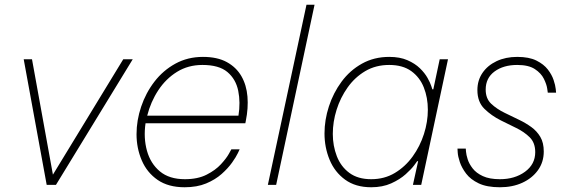

<svg xmlns="http://www.w3.org/2000/svg" viewBox="-20 -780 2394 810"><path d="M216 0H177L80 -530H115L206 -28H194L500 -530H540Z M759 10Q690 10 645 -21Q600 -52 578 -103.5Q556 -155 556 -214Q556 -272 575.5 -330Q595 -388 631.5 -435.5Q668 -483 720 -511.5Q772 -540 836 -540Q897 -540 937 -518Q977 -496 998.5 -458.5Q1020 -421 1024 -372.5Q1028 -324 1017 -270L1015 -260H594Q585 -198 600 -144Q615 -90 654.5 -57Q694 -24 760 -24Q814 -24 851.5 -43Q889 -62 912 -87Q935 -112 945.5 -131Q956 -150 956 -150H991Q991 -150 983.5 -134Q976 -118 959 -94Q942 -70 915 -46Q888 -22 849.5 -6Q811 10 759 10ZM601 -292H986Q995 -348 985 -397Q975 -446 939.5 -476Q904 -506 834 -506Q774 -506 727 -477Q680 -448 648 -399.5Q616 -351 601 -292Z M1145 0H1110L1273 -760H1307Z M1622 -540Q1667 -540 1699 -526Q1731 -512 1751.5 -492Q1772 -472 1783.5 -451.5Q1795 -431 1799.5 -417Q1804 -403 1804 -403H1808L1835 -530H1870L1757 0H1722L1744 -100H1740Q1740 -100 1728 -83.5Q1716 -67 1691.5 -45Q1667 -23 1630.5 -6.5Q1594 10 1546 10Q1480 10 1436 -22Q1392 -54 1370.5 -106Q1349 -158 1349 -217Q1349 -274 1367.5 -331Q1386 -388 1421 -435.5Q1456 -483 1507 -511.5Q1558 -540 1622 -540ZM1622 -506Q1565 -506 1521 -480Q1477 -454 1446.5 -411Q1416 -368 1400 -317Q1384 -266 1384 -215Q1384 -165 1401 -121Q1418 -77 1454 -50.5Q1490 -24 1546 -24Q1602 -24 1646 -50.5Q1690 -77 1721 -120Q1752 -163 1768.5 -214.5Q1785 -266 1785 -317Q1785 -368 1768 -411Q1751 -454 1715 -480Q1679 -506 1622 -506Z M2089 10Q2034 10 1999.5 -6.5Q1965 -23 1946.5 -47.5Q1928 -72 1920 -96Q1912 -120 1911 -136.5Q1910 -153 1910 -153H1945Q1945 -153 1946 -140Q1947 -127 1953 -108Q1959 -89 1974 -69.5Q1989 -50 2017 -37Q2045 -24 2089 -24Q2152 -24 2195 -55.5Q2238 -87 2238 -138Q2238 -178 2214.5 -201Q2191 -224 2158 -240L2093 -272Q2053 -292 2023.5 -321Q1994 -350 1994 -400Q1994 -441 2015.5 -472.5Q2037 -504 2075 -522Q2113 -540 2162 -540Q2212 -540 2243 -524.5Q2274 -509 2291 -487Q2308 -465 2315.5 -442.5Q2323 -420 2324.5 -404.5Q2326 -389 2326 -389H2291Q2291 -389 2288.5 -406.5Q2286 -424 2274.5 -447.5Q2263 -471 2236.5 -488.5Q2210 -506 2162 -506Q2104 -506 2066.5 -478.5Q2029 -451 2029 -402Q2029 -364 2052.5 -342Q2076 -320 2109 -304L2171 -274Q2198 -261 2221.5 -244Q2245 -227 2259.5 -202.5Q2274 -178 2274 -141Q2274 -96 2249.5 -62Q2225 -28 2183.5 -9Q2142 10 2089 10Z"/></svg>

Font: Be Vietnam Pro Variable Thin
Style: Italic
Weight: 100
Italic angle: -12°
Designer: Lam Bao, Tony Le, Vietanh Nguyen
Foundry: Yellow Type Foundry
Version: Version 1.002